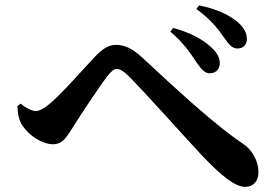

<svg xmlns="http://www.w3.org/2000/svg" viewBox="-20 -750 1040 722"><path d="M873.3 -567.6C894.8 -567.6 908.3 -582.1 908.3 -603.6C908.3 -628.1 895 -649.7 869.5 -670.6C838.5 -695.2 792 -717 728.7 -729.7L718.4 -716.1C774.6 -675.9 802.8 -636.9 822.3 -609.1C841.4 -581.5 853.2 -567.6 873.3 -567.6ZM768.5 -474.4C792.4 -474.4 806.2 -490.3 806.5 -511.3C807 -531.9 796.9 -551.3 774.6 -571.9C743.3 -602.6 690.1 -629.3 631 -644.8L620.6 -631.1C671.4 -588.4 699.5 -544.9 720.2 -513.9C737.6 -488.6 751.1 -474.4 768.5 -474.4ZM902.5 -47.3C932.5 -47.3 951.9 -69.2 951.9 -102.2C951.9 -143.8 929.4 -186.4 891.7 -210.9C793.2 -276.3 651.6 -406.4 514.5 -533.9C479.5 -566.5 449.4 -581.3 415.8 -581.3C386.9 -581.3 363.5 -564.4 338 -537.8C308.1 -506.9 221.2 -406.8 170.6 -362.9C146 -341.5 128.2 -332.5 114.2 -332.5C101.3 -332.5 78 -342.9 57.4 -360.5L45.5 -351.1C46.7 -318.9 51.9 -295.1 65.9 -275.6C91.4 -238.4 140 -207.6 179.5 -207.6C216 -207.6 231.4 -236.1 253 -269.7C283.3 -318.1 352.9 -424 384.6 -464.5C399.9 -483.7 409.7 -490.9 419.2 -490.9C430.3 -490.9 444.2 -483.2 463.9 -463.7C520.7 -407.5 676.2 -233.1 736.1 -169C814.1 -86.4 864.6 -47.3 902.5 -47.3Z"/></svg>

Font: Source Han Serif TW VF
Style: Regular
Weight: 250
Designer: Ryoko NISHIZUKA 西塚涼子 (kana & ideographs); Frank Grießhammer (Latin, Greek & Cyrillic); Wenlong ZHANG 张文龙 (bopomofo); San
Foundry: Adobe
Version: Version 2.002;hotconv 1.1.0;makeotfexe 2.6.0